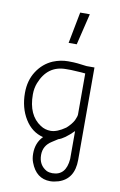

<svg xmlns="http://www.w3.org/2000/svg" viewBox="-97 -722 628 1001"><g transform="rotate(10 216.5 -221.5)"><path d="M130 98Q130 41 166 5Q105 -10 69 -68.5Q33 -127 33 -206Q33 -272 64.5 -320.5Q96 -369 147 -391Q187 -407 226 -407Q257 -407 276 -405L325 -399H367V90Q367 192 285 218Q261 225 242 225Q168 225 138 145Q130 125 130 98ZM249 -365H222Q125 -365 86 -266Q75 -238 75 -205Q75 -95 145 -50Q169 -34 199 -34Q233 -34 277 -65Q303 -88 315 -111Q325 -133 325 -143V-360L303 -362ZM246 182Q318 182 325 93V-55Q277 -7 246 2L215 22Q172 49 172 98Q172 152 216 176Q230 182 246 182ZM255 -502H212L244 -668H295Z"/></g></svg>

Font: Bhavuka
Style: Regular
Weight: 400
Version: 2.94.0; ttfautohint (v1.2) -l 7 -r 28 -G 50 -x 13 -D deva -f